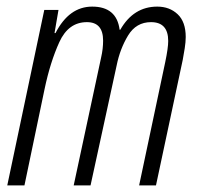

<svg xmlns="http://www.w3.org/2000/svg" viewBox="-20 -561 609 581"><path d="M54 0 115 -292Q132 -373 159.5 -433.5Q187 -494 243 -494Q292 -494 292 -438Q292 -413 286 -387L203 0H254L333 -363Q343 -413 367.5 -453.5Q392 -494 437 -494Q489 -494 489 -437Q489 -416 480 -373L401 0H452L533 -380Q536 -396 539 -415Q542 -434 542 -449Q542 -495 517.5 -518Q493 -541 456 -541Q384 -541 344 -471H342Q333 -541 259 -541Q189 -541 148 -461H145L157 -531H114L2 0Z"/></svg>

Font: Noto Sans Display Condensed Light
Style: Italic
Weight: 300
Width: 3
Designer: Monotype Design team
Foundry: Monotype Imaging Inc.
Version: 1.000